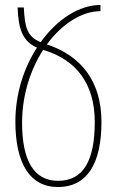

<svg xmlns="http://www.w3.org/2000/svg" viewBox="-20 -744 473 774"><path d="M42 -254C42 -89 98 10 214 10C328 10 389 -80 389 -252C389 -417 307 -519 169 -565C230 -648 310 -699 385 -699V-724C299 -724 210 -666 144 -574C89 -596 80 -634 76 -714H51C54 -623 73 -577 129 -552C76 -470 42 -366 42 -254ZM69 -249C69 -361 103 -464 154 -543C286 -504 362 -408 362 -252C362 -98 317 -15 214 -15C116 -15 69 -98 69 -249Z"/></svg>

Font: Noto Sans Armenian ExtraCondensed Thin
Style: Regular
Weight: 100
Width: 2
Designer: Monotype Design Team
Foundry: Monotype Imaging Inc.
Version: Version 2.008